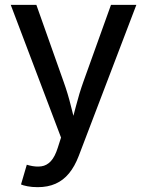

<svg xmlns="http://www.w3.org/2000/svg" viewBox="-20 -566 609 794"><path d="M66.9 196.8 90.8 115.2 101.6 118.2Q128.9 125 151.1 121.8Q173.3 118.7 190.2 100.6Q207 82.5 218.8 45.4L232.4 2.9L24.4 -545.9H130.4L242.7 -229Q261.2 -177.7 273.4 -127.2Q285.6 -76.7 299.8 -27.8H267.1Q281.2 -76.7 294.2 -127.4Q307.1 -178.2 325.2 -229L439 -545.9H543.9L305.7 78.6Q289.1 122.1 265.4 150.9Q241.7 179.7 209.7 193.8Q177.7 208 136.2 208Q111.8 208 93.5 204.3Q75.2 200.7 66.9 196.8Z"/></svg>

Font: Inter Cardless
Style: Regular
Weight: 400
Designer: Rasmus Andersson
Foundry: rsms
Version: Version 4.001;git-9221beed3